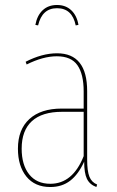

<svg xmlns="http://www.w3.org/2000/svg" viewBox="-20 -742 469 771"><path d="M370 -1 367 9Q340 -1 329 -24Q318 -47 318 -93Q295 -42 262 -16.5Q229 9 182 9Q120 9 86 -33Q52 -75 52 -145Q52 -222 98 -264Q144 -306 228 -306H316V-375Q316 -444 291 -480Q266 -516 208 -516Q153 -516 87 -483L83 -494Q149 -528 209 -528Q330 -528 330 -376V-101Q330 -55 339 -32.5Q348 -10 370 -1ZM316 -115V-293H229Q149 -293 108 -255.5Q67 -218 67 -145Q67 -80 97 -42Q127 -4 182 -4Q272 -4 316 -115ZM295 -642 284 -640Q270 -709 209 -709Q149 -709 133 -640L122 -642Q129 -680 151.5 -701Q174 -722 209 -722Q244 -722 266.5 -700.5Q289 -679 295 -642Z"/></svg>

Font: Fira Sans Compressed Hair
Style: Regular
Weight: 100
Width: 1
Designer: bBox Type GmbH & Carrois Corporate GbR & Edenspiekermann AG
Foundry: bBox Type GmbH & Carrois Corporate GbR & Edenspiekermann AG
Version: Version 4.301